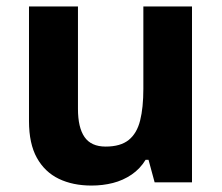

<svg xmlns="http://www.w3.org/2000/svg" viewBox="-20 -566 690 596"><path d="M576 -546V0H460L441 -70H432Q415 -42 388.5 -24Q362 -6 330.5 2Q299 10 264 10Q206 10 162.5 -11Q119 -32 94.5 -76Q70 -120 70 -190V-546H222V-228Q222 -170 242.5 -140.5Q263 -111 308 -111Q354 -111 379.5 -131.5Q405 -152 415 -192Q425 -232 425 -290V-546Z"/></svg>

Font: Noto Sans Lao Looped
Style: Bold
Weight: 700
Designer: Mark Frömberg, Ben Mitchell
Foundry: The Fontpad Ltd
Version: Version 1.001